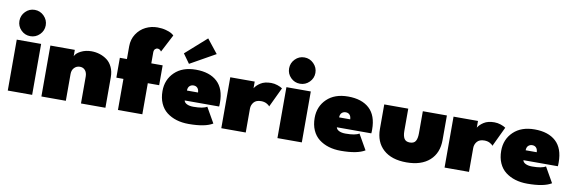

<svg xmlns="http://www.w3.org/2000/svg" viewBox="-51 -1106 4576 1524"><g transform="rotate(10 2237.0 -344.0)"><path d="M137.5 -456Q94 -456 63 -487Q32 -518 32 -561.5Q32 -605 63 -636.5Q94 -668 137.5 -668Q181 -668 212.5 -636.5Q244 -605 244 -561.5Q244 -518.5 212.8 -487.2Q181.5 -456 137.5 -456ZM37 0V-410.5H233.5V0Z M637.5 -422.5Q673 -422.5 705.2 -412.2Q737.5 -402 764.5 -381.8Q791.5 -361.5 807.8 -326.5Q824 -291.5 824 -246.5V0H627V-216Q627 -248 611.2 -266.8Q595.5 -285.5 569 -285.5Q541.5 -285.5 523.2 -266.2Q505 -247 505 -216V0H308V-410.5H505V-359Q515 -384 553 -403.2Q591 -422.5 637.5 -422.5Z M868 -410.5H925V-513.5Q925 -569.5 953.5 -612.8Q982 -656 1026.2 -678Q1070.5 -700 1121 -700Q1158.5 -700 1189.2 -691.5Q1220 -683 1233.2 -675Q1246.5 -667 1255 -658.5L1181 -516Q1169 -534.5 1151 -534.5Q1139 -534.5 1130.2 -525.5Q1121.5 -516.5 1121.5 -497.5V-410.5H1213V-250.5H1121.5V0H925V-250.5H868Z M1416.5 -458.5 1362.5 -533.5 1532 -684 1620 -573ZM1433.5 -166.5Q1437 -149 1457.5 -139Q1478 -129 1509.5 -129Q1589.5 -129 1619 -149L1689.5 -25.5Q1628.5 12 1496 12Q1442.5 12 1398 -1.5Q1353.5 -15 1319.2 -41.5Q1285 -68 1266 -111Q1247 -154 1247 -209.5Q1247 -302 1309.5 -362.2Q1372 -422.5 1480 -422.5Q1590.5 -422.5 1651.5 -366.5Q1712.5 -310.5 1712.5 -197.5Q1712.5 -171 1711 -166.5ZM1527 -247Q1526 -271 1514.2 -283.5Q1502.5 -296 1483 -296Q1464 -296 1451 -284Q1438 -272 1437.5 -247Z M1955 0H1758V-410.5H1955V-356.5Q1969 -381 2001.5 -401.8Q2034 -422.5 2086 -422.5Q2112 -422.5 2137.2 -414Q2162.5 -405.5 2177.5 -395L2102 -236Q2094.5 -247.5 2075.8 -257Q2057 -266.5 2032.5 -266.5Q1992.5 -266.5 1973.8 -244Q1955 -221.5 1955 -192Z M2311 -456Q2267.5 -456 2236.5 -487Q2205.5 -518 2205.5 -561.5Q2205.5 -605 2236.5 -636.5Q2267.5 -668 2311 -668Q2354.5 -668 2386 -636.5Q2417.5 -605 2417.5 -561.5Q2417.5 -518.5 2386.2 -487.2Q2355 -456 2311 -456ZM2210.5 0V-410.5H2407V0Z M2660 -166.5Q2663.5 -149 2684 -139Q2704.5 -129 2736 -129Q2816 -129 2845.5 -149L2916 -25.5Q2855 12 2722.5 12Q2669 12 2624.5 -1.5Q2580 -15 2545.8 -41.5Q2511.5 -68 2492.5 -111Q2473.5 -154 2473.5 -209.5Q2473.5 -302 2536 -362.2Q2598.5 -422.5 2706.5 -422.5Q2817 -422.5 2878 -366.5Q2939 -310.5 2939 -197.5Q2939 -171 2937.5 -166.5ZM2753.5 -247Q2752.5 -271 2740.8 -283.5Q2729 -296 2709.5 -296Q2690.5 -296 2677.5 -284Q2664.5 -272 2664 -247Z M3192.5 -232Q3192.5 -191 3205.5 -169.5Q3218.5 -148 3251 -148Q3284 -148 3297 -169.2Q3310 -190.5 3310 -232V-410.5H3504V-213Q3504 -107.5 3437.5 -47.8Q3371 12 3251 12Q3131.5 12 3065.2 -47.8Q2999 -107.5 2999 -213V-410.5H3192.5Z M3754.5 0H3557.5V-410.5H3754.5V-356.5Q3768.5 -381 3801 -401.8Q3833.5 -422.5 3885.5 -422.5Q3911.5 -422.5 3936.8 -414Q3962 -405.5 3977 -395L3901.5 -236Q3894 -247.5 3875.2 -257Q3856.5 -266.5 3832 -266.5Q3792 -266.5 3773.2 -244Q3754.5 -221.5 3754.5 -192Z M4163.5 -166.5Q4167 -149 4187.5 -139Q4208 -129 4239.5 -129Q4319.5 -129 4349 -149L4419.5 -25.5Q4358.5 12 4226 12Q4172.5 12 4128 -1.5Q4083.5 -15 4049.2 -41.5Q4015 -68 3996 -111Q3977 -154 3977 -209.5Q3977 -302 4039.5 -362.2Q4102 -422.5 4210 -422.5Q4320.5 -422.5 4381.5 -366.5Q4442.5 -310.5 4442.5 -197.5Q4442.5 -171 4441 -166.5ZM4257 -247Q4256 -271 4244.2 -283.5Q4232.5 -296 4213 -296Q4194 -296 4181 -284Q4168 -272 4167.5 -247Z"/></g></svg>

Font: League Spartan Black
Style: Regular
Weight: 900
Foundry: The League of Moveable Type
Version: Version 2.002